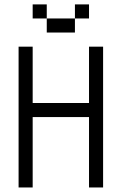

<svg xmlns="http://www.w3.org/2000/svg" viewBox="-20 -832 540 852"><path d="M375 -750V-812.5H312.5V-750H187.5V-687.5H312.5V-750ZM62.5 -625Q62.5 -625 62.5 0H125V-312.5H375V0H437.5Q437.5 0 437.5 -625H375Q375 -625 375 -375H125Q125 -375 125 -625ZM187.5 -750V-812.5H125V-750Z"/></svg>

Font: Unifont
Style: Regular
Weight: 500
Version: Version 15.1.04